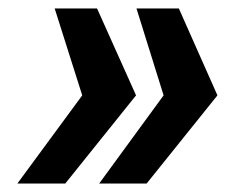

<svg xmlns="http://www.w3.org/2000/svg" viewBox="-20 -530 547 453"><path d="M214 -97 366 -305 302 -510H402L493 -305L326 -97ZM21 -97 174 -305 109 -510H209L301 -305L134 -97Z"/></svg>

Font: Saira
Style: Bold Italic
Weight: 700
Italic angle: -12°
Designer: Hector Gatti with collaboration of the Omnibus-Type team
Foundry: Omnibus-Type
Version: Version 1.100; ttfautohint (v1.8.3)